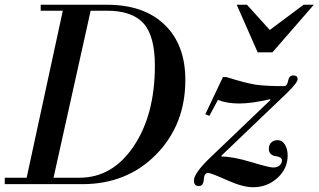

<svg xmlns="http://www.w3.org/2000/svg" viewBox="-34 -774 1339 807"><path d="M745 -438Q745 -250 622.5 -125Q500 0 312 0H-14V-27H78L230 -729H137V-754H416Q571 -754 658 -670Q745 -586 745 -438ZM416 -729H347L191 -27H300Q439 -27 528 -159.5Q617 -292 617 -498Q617 -623 569 -676Q521 -729 416 -729ZM846 -287 829 -294 903 -450H918Q1001 -424 1041.5 -418Q1082 -412 1160 -412Q1173 -412 1177 -434.5Q1181 -457 1199 -457Q1217 -457 1217 -441Q1217 -427 1171 -382L897 -120V-116Q945 -116 1021 -93Q1097 -70 1114 -70Q1132 -70 1141.5 -79Q1151 -88 1151 -99Q1151 -108 1142.5 -112.5Q1134 -117 1123.5 -118Q1113 -119 1104.5 -126.5Q1096 -134 1096 -148Q1096 -166 1106.5 -175.5Q1117 -185 1132 -185Q1152 -185 1163.5 -166.5Q1175 -148 1175 -120Q1175 -65 1132 -26Q1089 13 1030 13Q986 13 919.5 -17Q853 -47 841 -47Q824 -47 822.5 -19.5Q821 8 802 8Q781 8 781 -15Q781 -46 850 -112L1103 -354L1101 -357Q1024 -339 971 -339Q920 -339 882 -354ZM1242 -754H1285L1111 -554H1049L961 -754H1004L1100 -648Z"/></svg>

Font: Libre Bodoni
Style: Italic
Weight: 400
Italic angle: -13°
Designer: Pablo Impallari, Rodrigo Fuenzalida
Foundry: Pablo Impallari, Rodrigo Fuenzalida
Version: Version 1.001